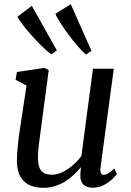

<svg xmlns="http://www.w3.org/2000/svg" viewBox="-20 -893 628 923"><path d="M187.6 10Q153.3 10 124.7 -1.9Q96.1 -13.9 78.8 -42.4Q61.5 -70.8 61.2 -120.7Q61.2 -138.2 62.6 -159Q64 -179.8 66.7 -202.9Q69.3 -226 72.5 -249.4Q75.6 -272.9 79.1 -294.8L107.5 -481.7L54.8 -509.7L61.4 -547L193.4 -566.6L214.2 -556L179 -290.8Q176.5 -269.3 173.6 -248.8Q170.7 -228.2 168.2 -208.8Q165.6 -189.5 164 -171.4Q162.4 -153.3 162.4 -136.6Q162.4 -103.3 170.5 -85.2Q178.5 -67.1 193.5 -60.1Q208.6 -53.2 229.4 -53.2Q255.3 -53.2 281.7 -66.4Q308.2 -79.7 331.6 -100.1Q354.9 -120.6 371.2 -142.6L426.9 -562.6H527L463.3 -88.6Q460.8 -69.9 465.3 -61.1Q469.8 -52.4 478.3 -52.4Q487.9 -52.4 499.6 -59.3Q511.3 -66.2 529.4 -82.9L542 -56.7Q537.7 -49.7 521.6 -33.7Q505.6 -17.8 480.7 -4.2Q455.9 9.3 425.2 9.3Q394.3 9.3 379.4 -7.6Q364.4 -24.4 366.4 -52.7Q366.3 -54.6 366.5 -58.5Q366.7 -62.3 367.2 -67.3Q367.8 -72.3 368.3 -77.6Q368.8 -82.8 369.3 -87.4L368 -88.4Q353.3 -70.3 334.9 -52.8Q316.5 -35.3 293.9 -21.1Q271.2 -7 244.8 1.5Q218.3 10 187.6 10ZM227.2 -631.1Q209.2 -643.7 183.7 -668.6Q158.1 -693.4 132.5 -722Q107 -750.6 88.2 -775.3Q69.3 -800 64 -812.6L133 -865L253.5 -650.5ZM392.5 -631.1Q375.5 -645.3 352.4 -672.5Q329.3 -699.6 306.5 -730.4Q283.7 -761.2 267.1 -787.6Q250.6 -813.9 246.4 -827L320.3 -872.7L420 -647.9Z"/></svg>

Font: Merriweather Light
Style: Italic
Weight: 300
Italic angle: -7.8°
Designer: Eben Sorkin
Foundry: Eben Sorkin
Version: Version 2.101